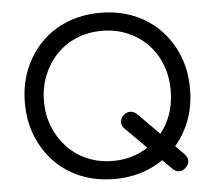

<svg xmlns="http://www.w3.org/2000/svg" viewBox="-55 -851 1031 922"><g transform="rotate(-5 460.5 -390.5)"><path d="M741 -15 530 -226Q515 -240 515 -258Q515 -276 530 -291Q544 -305 562 -305Q580 -305 595 -291L806 -79Q820 -64 820.5 -46.5Q821 -29 806 -15Q792 0 774 0Q756 0 741 -15ZM461 10Q373 10 300 -19.5Q227 -49 174.5 -103Q122 -157 92.5 -230Q63 -303 63 -391Q63 -478 92.5 -551Q122 -624 174.5 -678Q227 -732 300 -761.5Q373 -791 461 -791Q548 -791 621 -761.5Q694 -732 747 -678Q800 -624 829.5 -551Q859 -478 859 -391Q859 -303 829.5 -230Q800 -157 747 -103Q694 -49 621 -19.5Q548 10 461 10ZM461 -77Q527 -77 583 -101Q639 -125 680.5 -167.5Q722 -210 744 -267Q766 -324 766 -391Q766 -457 744 -514.5Q722 -572 680.5 -614.5Q639 -657 583 -680.5Q527 -704 461 -704Q394 -704 338 -680.5Q282 -657 241.5 -614.5Q201 -572 178 -514.5Q155 -457 155 -391Q155 -324 178 -267Q201 -210 241.5 -167.5Q282 -125 338 -101Q394 -77 461 -77Z"/></g></svg>

Font: Comfortaa SemiBold
Style: Regular
Weight: 600
Designer: Johan Aakerlund
Foundry: Johan Aakerlund
Version: Version 3.104; ttfautohint (v1.8.1.43-b0c9)